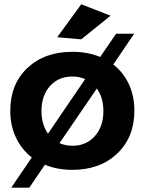

<svg xmlns="http://www.w3.org/2000/svg" viewBox="-20 -784 673 893"><path d="M494.1 -710.9 357.9 -601.1 246.1 -610.8 357.9 -764.2ZM506.8 -483.9Q553.7 -447.8 579.3 -392.6Q605 -337.4 605 -269Q605 -146 525.4 -70.1Q445.8 5.9 316.9 5.9Q244.1 5.9 189 -18.1L116.2 88.9H32.2L127.9 -51.8Q80.1 -88.9 54 -144.5Q27.8 -200.2 27.8 -269Q27.8 -392.6 107.4 -467.8Q187 -543 316.9 -543Q389.2 -543 445.8 -519L520 -627H604ZM172.9 -267.1Q172.9 -206.5 203.1 -162.1L376 -416Q349.1 -428.2 316.9 -428.2Q252.4 -428.2 212.6 -384Q172.9 -339.8 172.9 -267.1ZM316.9 -106Q380.9 -106 420.9 -150.6Q460.9 -195.3 460.9 -267.1Q460.9 -330.6 430.2 -372.1L256.8 -118.2Q285.2 -106 316.9 -106Z"/></svg>

Font: Montserrat arm SemiBold
Style: Regular
Weight: 600
Designer: Julieta Ulanovsky
Foundry: Julieta Ulanovsky
Version: Version 6.000;PS 006.000;hotconv 1.0.88;makeotf.lib2.5.64775